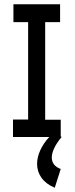

<svg xmlns="http://www.w3.org/2000/svg" viewBox="-20 -643 353 901"><path d="M41 0H211C174 40 154 86 154 126C154 173 181 215 237 238L265 150C237 140 223 121 223 96C223 70 239 36 269 0L265 -3V-81H192V-539H262V-623H43V-539H112V-82H41Z"/></svg>

Font: Inconsolata ExtraCondensed
Style: Bold
Weight: 700
Width: 2
Monospace: yes
Designer: Raph Levien, Cyreal, Brenton Simpson
Foundry: Raph Levien, Cyreal, Google
Version: Version 3.100